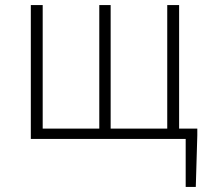

<svg xmlns="http://www.w3.org/2000/svg" viewBox="-20 -550 828 760"><path d="M715 190V0H668V-41H761V-14L755 190ZM102 0V-530H149V-41H373V-530H418V-41H642V-530H689V0Z"/></svg>

Font: Noto Sans KR ExtraLight
Style: Regular
Weight: 250
Designer: Ryoko NISHIZUKA  (kana, bopomofo & ideographs); Paul D. Hunt (Latin, Greek & Cyrillic); Sandoll Communications , Soo-you
Foundry: Adobe
Version: Version 2.004-H2;hotconv 1.0.118;makeotfexe 2.5.65603